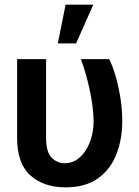

<svg xmlns="http://www.w3.org/2000/svg" viewBox="-20 -802 604 832"><path d="M54.2 -545.9H179.7V-204.6Q179.7 -142.6 203.9 -118.7Q228 -94.7 259.8 -94.7Q297.9 -94.7 326.2 -120.4Q354.5 -146 370.1 -187.7Q385.7 -229.5 385.7 -277.3Q384.3 -340.8 368.7 -412.8Q353 -484.9 330.6 -545.9H453.1Q468.3 -516.1 481 -472.2Q493.7 -428.2 501.7 -377.9Q509.8 -327.6 509.8 -277.3Q509.8 -198.7 484.4 -133.5Q459 -68.4 404.8 -29.3Q350.6 9.8 263.7 9.8Q169.4 9.8 111.6 -42Q53.7 -93.8 54.2 -206.1ZM230.5 -613.8 264.2 -781.7H384.3L309.6 -613.8Z"/></svg>

Font: Inter Display Semi Bold
Style: Regular
Weight: 600
Designer: Rasmus Andersson
Foundry: rsms
Version: Version 4.000;git-37864ae